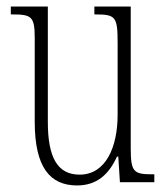

<svg xmlns="http://www.w3.org/2000/svg" viewBox="-20 -556 509 586"><path d="M215 10C275 10 312 -23 337 -78H341L346 0H451V-24H448C389 -24 379 -29 379 -103V-536H268V-512H271C333 -512 339 -505 339 -425V-206C339 -107 303 -23 223 -23C155 -23 126 -76 126 -184V-536H13V-512H17C76 -512 86 -506 86 -440V-184C86 -45 133 10 215 10Z"/></svg>

Font: Noto Serif Georgian ExtraCondensed ExtraLight
Style: Regular
Weight: 200
Width: 2
Designer: Monotype Design Team, Akaki Razmadze
Foundry: Google LLC
Version: Version 2.003